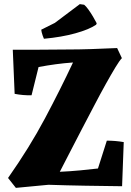

<svg xmlns="http://www.w3.org/2000/svg" viewBox="-20 -899 636 931"><path d="M57 12 19 -36Q123 -184 197.5 -324Q272 -464 334 -596Q291 -593 250.5 -587.5Q210 -582 167 -574L133 -437Q92 -436 51 -444L42 -658Q105 -658 170.5 -658Q236 -658 302 -659Q363 -659 422 -661Q481 -663 548 -666L571 -617Q560 -606 540 -573Q520 -540 493.5 -492.5Q467 -445 437.5 -388.5Q408 -332 377.5 -274Q347 -216 319.5 -162Q292 -108 270 -66Q317 -68 370 -73Q423 -78 455 -82L498 -217Q539 -217 580 -210L572 4Q483 3 393.5 1.5Q304 0 215 -3ZM193 -711Q186 -727 182 -743L180 -755L246 -788L367 -879L388 -876Q397 -869 408.5 -853Q420 -837 431 -818.5Q442 -800 449 -786L446 -779Q412 -756 345.5 -737.5Q279 -719 193 -711Z"/></svg>

Font: Labrada ExtraBold
Style: Regular
Weight: 800
Designer: Mercedes Jáuregui
Foundry: Omnibus-Type Team
Version: Version 1.000; ttfautohint (v1.8.4.7-5d5b)